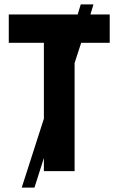

<svg xmlns="http://www.w3.org/2000/svg" viewBox="-20 -780 540 875"><path d="M180 0H320V-493L350 -585H480V-714H392L406 -760H348L334 -714H20V-585H180V-239L79 75H137L180 -60Z"/></svg>

Font: Noto Sans Mono UI Condensed ExtraBold
Style: Regular
Weight: 800
Width: 3
Designer: Monotype Design team
Foundry: Monotype Imaging Inc.
Version: 1.000